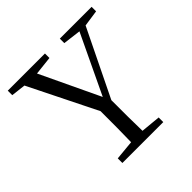

<svg xmlns="http://www.w3.org/2000/svg" viewBox="-185 -894 1059 1059"><g transform="rotate(-45 344.0 -364.5)"><path d="M579 -680 675 -694V-729H427V-694L532 -681L367 -334L202 -682L311 -694V-729H21V-694L106 -684L303 -287C303 -189 303 -118 301 -47L186 -36V0H505V-36L390 -47C388 -119 388 -190 388 -288Z"/></g></svg>

Font: Shippori Mincho
Style: Regular
Weight: 400
Designer: Bonji Tadano  Ryoko NISHIZUKA  (kana & ideographs); Frank Grießhammer (Latin, Greek & Cyrillic); Wenlong ZHANG  (bopomof
Foundry: Adobe Systems Incorporated
Version: Version 1.003;PS 1.001;hotconv 16.6.54;makeotf.lib2.5.65590